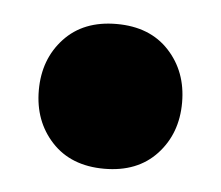

<svg xmlns="http://www.w3.org/2000/svg" viewBox="-30 -211 298 259"><g transform="rotate(5 119.0 -81.0)"><path d="M22 -81Q22 -123 48 -151Q74 -179 119 -179Q164 -179 190 -151Q216 -123 216 -81Q216 -39 190 -11Q164 17 119 17Q74 17 48 -11Q22 -39 22 -81Z"/></g></svg>

Font: Baloo Paaji 2 ExtraBold
Style: Regular
Weight: 800
Designer: Shuchita Grover, Noopur Datye and Ek Type
Foundry: Ek Type
Version: Version 1.640;hotconv 1.0.111;makeotfexe 2.5.65597; ttfautoh